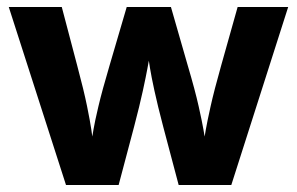

<svg xmlns="http://www.w3.org/2000/svg" viewBox="-20 -527 846 547"><path d="M5 -507 168 0H318L362 -166Q378 -227 387 -268.5Q396 -310 400 -332Q404 -354 404 -354Q404 -354 407.5 -332Q411 -310 420 -268.5Q429 -227 445 -166L489 0H639L801 -507H657L610 -340Q590 -269 580 -224Q570 -179 566.5 -158.5Q563 -138 563 -138Q563 -138 559.5 -158.5Q556 -179 546 -224Q536 -269 515 -340L467 -507H341L292 -340Q271 -269 260.5 -224.5Q250 -180 246.5 -159Q243 -138 243 -138Q243 -138 240 -159Q237 -180 228 -224.5Q219 -269 200 -340L156 -507Z"/></svg>

Font: Hind Variable Light
Style: Regular
Weight: 300
Designer: Manushi Parikh, Satya Rajpurohit
Foundry: Indian Type Foundry
Version: Version 3.000